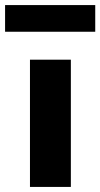

<svg xmlns="http://www.w3.org/2000/svg" viewBox="-47 -736 395 756"><path d="M71 0V-501H232V0ZM-27 -611V-716H328V-611Z"/></svg>

Font: Nunito Sans 8pt ExtraBold
Style: Regular
Weight: 800
Version: Version 3.101;gftools[0.9.27]